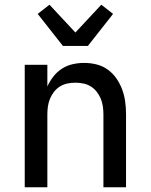

<svg xmlns="http://www.w3.org/2000/svg" viewBox="-20 -795 640 815"><path d="M85 0V-520H181V-428Q191 -450 206.5 -470Q222 -490 243 -503.5Q264 -517 288.5 -522.5Q313 -528 337 -528Q364 -528 390 -521.5Q416 -515 437.5 -499.5Q459 -484 474.5 -461.5Q490 -439 499 -414Q508 -389 511.5 -363Q515 -337 515 -310V0H419V-310Q419 -327 416.5 -344Q414 -361 407.5 -376.5Q401 -392 390.5 -405.5Q380 -419 365.5 -428Q351 -437 334 -440.5Q317 -444 300 -444Q283 -444 266 -440.5Q249 -437 234.5 -428Q220 -419 209.5 -405.5Q199 -392 192.5 -376.5Q186 -361 183.5 -344Q181 -327 181 -310V0ZM247 -600 140 -736 190 -775 300 -657 410 -775 460 -736 353 -600Z"/></svg>

Font: Iosevka Aile Medium
Style: Regular
Weight: 500
Designer: Belleve Invis
Foundry: Belleve Invis
Version: Version 27.3.5; ttfautohint (v1.8.4)